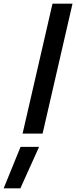

<svg xmlns="http://www.w3.org/2000/svg" viewBox="-62 -728 415 1046"><path d="M50 72H151L49 298H-42ZM224 -708H333L170 0H61Z"/></svg>

Font: Cairo SemiBold
Style: Italic
Weight: 600
Italic angle: -13°
Designer: Mohamed Gaber, Accademia di Belle Arti di Urbino and others
Foundry: Kief Type Foundry, Accademia di Belle Arti di Urbino and others
Version: Version 3.011